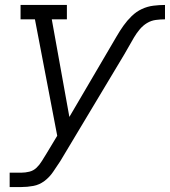

<svg xmlns="http://www.w3.org/2000/svg" viewBox="-20 -550 686 775"><path d="M19 205V147H66Q82 147 98.5 143Q115 139 127.5 127Q140 115 149 100Q158 85 167 71L211 -2L121 -472H63V-530H250V-472H189L260 -78L426 -361Q439 -383 451.5 -404.5Q464 -426 478.5 -446.5Q493 -467 511.5 -485Q530 -503 552.5 -513.5Q575 -524 599 -527Q623 -530 646 -530V-472Q628 -472 609 -469.5Q590 -467 573.5 -457Q557 -447 544 -431.5Q531 -416 521 -399Q511 -382 501.5 -365Q492 -348 482 -331L223 101Q209 122 194.5 143.5Q180 165 159.5 180.5Q139 196 114.5 200.5Q90 205 66 205Z"/></svg>

Font: Iosevka Slab LtExObl
Style: Regular
Weight: 300
Width: 7
Italic angle: -9°
Monospace: yes
Designer: Belleve Invis
Foundry: Belleve Invis
Version: Version 11.1.0; ttfautohint (v1.8.3)